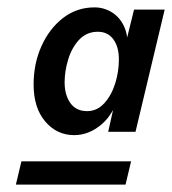

<svg xmlns="http://www.w3.org/2000/svg" viewBox="-20 -685 466 520"><path d="M181 -319Q134 -319 102.5 -356Q71 -393 71 -456Q71 -513 92.5 -560.5Q114 -608 151 -636.5Q188 -665 236 -665Q261 -665 282.5 -652Q304 -639 316 -613.5Q328 -588 325 -548L310 -525L343 -659H426L347 -328H273L307 -480L305 -436Q290 -378 255.5 -348.5Q221 -319 181 -319ZM23 -185 38 -248H335L320 -185ZM216 -384Q243 -384 262.5 -405.5Q282 -427 292 -459Q302 -491 302 -524Q302 -558 287 -578.5Q272 -599 245 -599Q215 -599 195 -578Q175 -557 165 -525Q155 -493 155 -462Q155 -428 170.5 -406Q186 -384 216 -384Z"/></svg>

Font: Kantumruy Pro Medium
Style: Italic
Weight: 500
Italic angle: -13°
Designer: Sovichet Tep
Foundry: Sovichet Tep
Version: Version 1.002